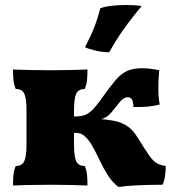

<svg xmlns="http://www.w3.org/2000/svg" viewBox="-20 -739 698 768"><path d="M454 9Q429 -10 411 -38.5Q393 -67 379 -97Q365 -127 350.5 -153Q336 -179 318.5 -194.5Q301 -210 276 -207V-273Q299 -273 315 -277.5Q331 -282 347 -297Q363 -312 385 -343Q419 -391 442 -418Q465 -445 489 -455.5Q513 -466 547 -466Q568 -466 586 -463.5Q604 -461 617 -458Q615 -440 614 -413.5Q613 -387 614 -362Q615 -337 619 -321Q597 -315 570 -312.5Q543 -310 514 -311Q512 -338 506 -344Q500 -350 491 -350Q481 -350 471.5 -343Q462 -336 448 -317Q434 -299 424 -287.5Q414 -276 403.5 -270Q393 -264 377 -260L363 -264Q402 -262 432.5 -256.5Q463 -251 487 -236Q511 -221 531 -188Q560 -141 576.5 -117.5Q593 -94 607.5 -86Q622 -78 643 -75Q643 -55 640 -34Q637 -13 630 0Q615 0 583 0.5Q551 1 515.5 3Q480 5 454 9ZM32 3Q32 -22 34 -40.5Q36 -59 43 -75Q68 -75 77 -94Q86 -113 86 -162V-296Q86 -346 77 -364.5Q68 -383 43 -383Q36 -400 34 -418Q32 -436 32 -461Q55 -460 96.5 -459Q138 -458 181 -458Q224 -458 266 -459Q308 -460 330 -461Q330 -436 328 -418Q326 -400 319 -383Q294 -383 285 -364.5Q276 -346 276 -296V-162Q276 -113 285 -94Q294 -75 319 -75Q326 -59 328 -40.5Q330 -22 330 3Q308 2 266 1Q224 0 181 0Q138 0 96.5 1Q55 2 32 3ZM417 -530Q390 -530 362.5 -536.5Q335 -543 320 -550Q343 -594 357 -630Q371 -666 381 -706Q401 -713 428 -716Q455 -719 483 -719Q500 -719 517 -718Q534 -717 547 -715Q508 -669 475 -622.5Q442 -576 417 -530Z"/></svg>

Font: Vollkorn Black
Style: Regular
Weight: 900
Designer: Friedrich Althausen
Foundry: Friedrich Althausen
Version: Version 5.000